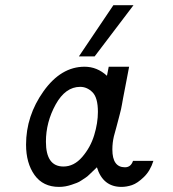

<svg xmlns="http://www.w3.org/2000/svg" viewBox="-20 -714 673 745"><path d="M81.1 -152.8Q81.1 -264.6 148.9 -359.9Q216.8 -455.1 308.1 -455.1Q356.9 -455.1 395 -419.9L401.9 -455.1H481Q476.1 -430.2 470.9 -402.1Q465.8 -374 462.9 -360.6Q460 -347.2 457.5 -332.5Q455.1 -317.9 453.1 -307.9Q451.2 -297.9 449.7 -290.5Q448.2 -283.2 444.6 -270Q440.9 -256.8 439.5 -250.5Q438 -244.1 431.9 -221.7Q425.8 -199.2 421.9 -185.1Q416 -160.2 416 -133.8Q416 -64.9 464.8 -64.9Q487.8 -64.9 496.1 -89.8H575.2Q563 -50.8 538.1 -26.9Q513.2 -2.9 492.2 4.2Q471.2 11.2 451.2 11.2Q379.4 11.2 356 -64.9L349.1 -58.1Q342.3 -51.3 338.6 -48.1Q335 -44.9 326.9 -36.9Q318.8 -28.8 312.5 -24.9Q306.2 -21 296.6 -14.4Q287.1 -7.8 278.1 -4.4Q269 -1 257.6 2.9Q246.1 6.8 234.1 9Q222.2 11.2 209 11.2Q147 11.2 114 -34.9Q81.1 -81.1 81.1 -152.8ZM158.2 -164.1Q158.2 -67.9 226.1 -67.9Q267.1 -67.9 299.1 -105Q331.1 -142.1 345.5 -189.5Q359.9 -236.8 359.9 -279.8Q359.9 -335 338.9 -356Q317.9 -377 291 -377Q233.9 -377 196 -308.6Q158.2 -240.2 158.2 -164.1ZM286.1 -495.1 419.9 -693.8H498L347.2 -495.1Z"/></svg>

Font: CMU Sans Serif
Style: Oblique
Weight: 500
Italic angle: -12°
Version: Version 0.7.0